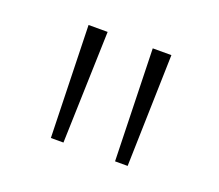

<svg xmlns="http://www.w3.org/2000/svg" viewBox="-59 -879 475 416"><g transform="rotate(20 178.5 -671.0)"><path d="M90 -542 83 -800H127L119 -542ZM238 -542 231 -800H274L267 -542Z"/></g></svg>

Font: Noto Sans Tamil SemiCondensed ExtraLight
Style: Regular
Weight: 200
Width: 4
Designer: Jelle Bosma - Monotype Design Team
Foundry: Monotype Imaging Inc.
Version: Version 2.004; ttfautohint (v1.8.4.7-5d5b)